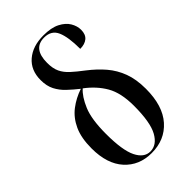

<svg xmlns="http://www.w3.org/2000/svg" viewBox="-236 -849 938 938"><g transform="rotate(-45 232.5 -380.5)"><path d="M228 10Q142 10 89 -48.5Q36 -107 36 -214Q36 -286 58 -334Q80 -382 118.5 -411.5Q157 -441 205 -457Q176 -480 151 -503.5Q126 -527 111 -556Q96 -585 96 -626Q96 -694 141 -732.5Q186 -771 260 -771Q314 -771 347 -754Q380 -737 395 -711.5Q410 -686 410 -660Q410 -628 391.5 -612.5Q373 -597 341 -597Q341 -678 323 -719.5Q305 -761 255 -761Q178 -761 178 -663Q178 -624 190 -599Q202 -574 225.5 -552.5Q249 -531 286 -503Q330 -469 362 -431.5Q394 -394 412 -346Q430 -298 430 -232Q430 -115 374.5 -52.5Q319 10 228 10ZM229 0Q274 0 302 -50.5Q330 -101 330 -215Q330 -304 299 -357.5Q268 -411 213 -452Q183 -426 159.5 -370.5Q136 -315 136 -214Q136 -101 161 -50.5Q186 0 229 0Z"/></g></svg>

Font: Noto Serif Display ExtraCondensed Medium
Style: Regular
Weight: 500
Width: 2
Designer: Monotype Design Team
Foundry: Monotype Imaging Inc.
Version: Version 2.009